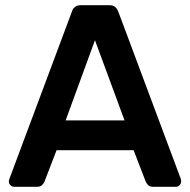

<svg xmlns="http://www.w3.org/2000/svg" viewBox="-20 -720 733 740"><path d="M35 0Q27 0 20.5 -6Q14 -12 14 -21Q14 -24 16 -30L257 -675Q260 -686 268.5 -693Q277 -700 292 -700H401Q416 -700 424 -693Q432 -686 436 -675L677 -30Q678 -28 678 -25.5Q678 -23 678 -21Q678 -12 672 -6Q666 0 658 0H571Q557 0 550.5 -7Q544 -14 542 -19L495 -141H198L151 -19Q149 -14 142.5 -7Q136 0 122 0ZM233 -256H460L346 -565Z"/></svg>

Font: Fz Rubik Med
Style: Regular
Weight: 500
Designer: Hubert and Fischer
Foundry: Hubert and Fischer
Version: Vit hóa bi FontZin.com